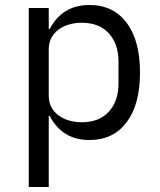

<svg xmlns="http://www.w3.org/2000/svg" viewBox="-20 -548 640 768"><path d="M95 -516H175V-432H179Q229 -528 338 -528Q433 -528 486.5 -457Q540 -386 540 -258Q540 -130 486.5 -59Q433 12 338 12Q229 12 179 -84H175V200H95ZM307 -59Q377 -59 415.5 -101.5Q454 -144 454 -214V-302Q454 -372 415.5 -414.5Q377 -457 307 -457Q280 -457 256 -450Q232 -443 214 -429.5Q196 -416 185.5 -396.5Q175 -377 175 -351V-165Q175 -139 185.5 -119.5Q196 -100 214 -86.5Q232 -73 256 -66Q280 -59 307 -59Z"/></svg>

Font: IBM Plex Mono
Style: Regular
Weight: 400
Monospace: yes
Designer: Mike Abbink, Paul van der Laan, Pieter van Rosmalen
Foundry: Bold Monday
Version: Version 2.3